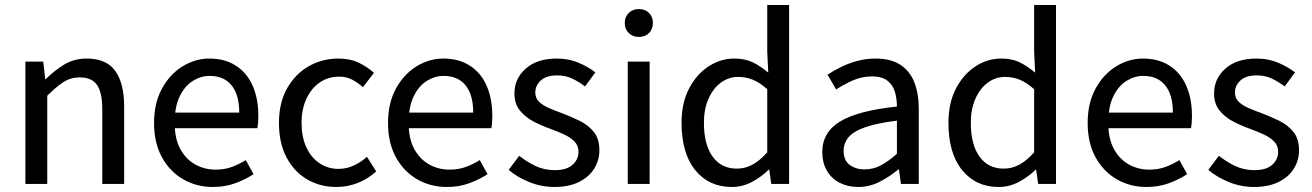

<svg xmlns="http://www.w3.org/2000/svg" viewBox="-20 -732 5221 764"><path d="M81 0V-487H152L160 -417H162Q197 -452 236 -475.5Q275 -499 325 -499Q403 -499 438.5 -450Q474 -401 474 -308V0H387V-297Q387 -364 366 -394Q345 -424 298 -424Q261 -424 232.5 -405.5Q204 -387 168 -351V0Z M827 12Q762 12 709 -18.5Q656 -49 624.5 -106Q593 -163 593 -243Q593 -322 624.5 -379.5Q656 -437 706.5 -468Q757 -499 813 -499Q875 -499 919 -470.5Q963 -442 985.5 -390.5Q1008 -339 1008 -270Q1008 -257 1007 -244Q1006 -231 1004 -222H661L660 -284H932Q932 -355 901.5 -392.5Q871 -430 814 -430Q780 -430 748 -410.5Q716 -391 695.5 -349.5Q675 -308 675 -243Q675 -180 697.5 -139Q720 -98 757 -77.5Q794 -57 838 -57Q873 -57 902 -67.5Q931 -78 958 -95L989 -39Q957 -18 916.5 -3Q876 12 827 12Z M1319 12Q1254 12 1202.5 -18Q1151 -48 1120.5 -105Q1090 -162 1090 -243Q1090 -324 1123 -381.5Q1156 -439 1209.5 -469Q1263 -499 1326 -499Q1374 -499 1408.5 -482Q1443 -465 1468 -442L1424 -385Q1403 -404 1380.5 -415.5Q1358 -427 1330 -427Q1286 -427 1252.5 -404Q1219 -381 1199.5 -339.5Q1180 -298 1180 -243Q1180 -188 1198.5 -147Q1217 -106 1250.5 -83Q1284 -60 1327 -60Q1360 -60 1389 -74Q1418 -88 1440 -108L1477 -50Q1444 -20 1403.5 -4Q1363 12 1319 12Z M1758 12Q1693 12 1640 -18.5Q1587 -49 1555.5 -106Q1524 -163 1524 -243Q1524 -322 1555.5 -379.5Q1587 -437 1637.5 -468Q1688 -499 1744 -499Q1806 -499 1850 -470.5Q1894 -442 1916.5 -390.5Q1939 -339 1939 -270Q1939 -257 1938 -244Q1937 -231 1935 -222H1592L1591 -284H1863Q1863 -355 1832.5 -392.5Q1802 -430 1745 -430Q1711 -430 1679 -410.5Q1647 -391 1626.5 -349.5Q1606 -308 1606 -243Q1606 -180 1628.5 -139Q1651 -98 1688 -77.5Q1725 -57 1769 -57Q1804 -57 1833 -67.5Q1862 -78 1889 -95L1920 -39Q1888 -18 1847.5 -3Q1807 12 1758 12Z M2186 12Q2134 12 2086 -7.5Q2038 -27 2004 -56L2046 -112Q2078 -87 2112 -71Q2146 -55 2188 -55Q2235 -55 2258.5 -76.5Q2282 -98 2282 -128Q2282 -153 2265.5 -169.5Q2249 -186 2223.5 -197.5Q2198 -209 2171 -219Q2137 -231 2104 -248Q2071 -265 2049 -292Q2027 -319 2027 -360Q2027 -419 2072 -459Q2117 -499 2196 -499Q2243 -499 2282 -482.5Q2321 -466 2349 -444L2308 -388Q2283 -407 2256.5 -419.5Q2230 -432 2198 -432Q2153 -432 2131.5 -411.5Q2110 -391 2110 -364Q2110 -341 2125.5 -326.5Q2141 -312 2165.5 -301.5Q2190 -291 2218 -281Q2252 -268 2286 -251.5Q2320 -235 2342.5 -207.5Q2365 -180 2365 -134Q2365 -94 2344.5 -61Q2324 -28 2284 -8Q2244 12 2186 12Z M2478 0V-487H2565V0ZM2522 -585Q2498 -585 2482 -600.5Q2466 -616 2466 -641Q2466 -665 2482 -680.5Q2498 -696 2522 -696Q2547 -696 2562.5 -680.5Q2578 -665 2578 -641Q2578 -616 2562.5 -600.5Q2547 -585 2522 -585Z M2892 12Q2801 12 2746.5 -55Q2692 -122 2692 -243Q2692 -322 2721.5 -379Q2751 -436 2799 -467.5Q2847 -499 2902 -499Q2945 -499 2975.5 -484Q3006 -469 3037 -443L3033 -526V-712H3120V0H3049L3041 -57H3039Q3011 -29 2973 -8.5Q2935 12 2892 12ZM2912 -61Q2945 -61 2974.5 -77Q3004 -93 3033 -126V-377Q3003 -404 2975 -415Q2947 -426 2917 -426Q2880 -426 2849 -403.5Q2818 -381 2799.5 -339.5Q2781 -298 2781 -244Q2781 -157 2815.5 -109Q2850 -61 2912 -61Z M3395 12Q3354 12 3321.5 -4.5Q3289 -21 3270.5 -52.5Q3252 -84 3252 -127Q3252 -206 3323.5 -249Q3395 -292 3549 -308Q3549 -339 3541 -366.5Q3533 -394 3511 -411Q3489 -428 3451 -428Q3409 -428 3372.5 -411.5Q3336 -395 3307 -376L3273 -435Q3296 -450 3326 -465Q3356 -480 3391 -489.5Q3426 -499 3465 -499Q3525 -499 3563 -474Q3601 -449 3618.5 -404Q3636 -359 3636 -297V0H3565L3557 -58H3555Q3520 -29 3480 -8.5Q3440 12 3395 12ZM3420 -58Q3455 -58 3485 -74Q3515 -90 3549 -120V-252Q3470 -242 3423.5 -226Q3377 -210 3357 -186.5Q3337 -163 3337 -133Q3337 -93 3361.5 -75.5Q3386 -58 3420 -58Z M3954 12Q3863 12 3808.5 -55Q3754 -122 3754 -243Q3754 -322 3783.5 -379Q3813 -436 3861 -467.5Q3909 -499 3964 -499Q4007 -499 4037.5 -484Q4068 -469 4099 -443L4095 -526V-712H4182V0H4111L4103 -57H4101Q4073 -29 4035 -8.5Q3997 12 3954 12ZM3974 -61Q4007 -61 4036.5 -77Q4066 -93 4095 -126V-377Q4065 -404 4037 -415Q4009 -426 3979 -426Q3942 -426 3911 -403.5Q3880 -381 3861.5 -339.5Q3843 -298 3843 -244Q3843 -157 3877.5 -109Q3912 -61 3974 -61Z M4542 12Q4477 12 4424 -18.5Q4371 -49 4339.5 -106Q4308 -163 4308 -243Q4308 -322 4339.5 -379.5Q4371 -437 4421.5 -468Q4472 -499 4528 -499Q4590 -499 4634 -470.5Q4678 -442 4700.5 -390.5Q4723 -339 4723 -270Q4723 -257 4722 -244Q4721 -231 4719 -222H4376L4375 -284H4647Q4647 -355 4616.5 -392.5Q4586 -430 4529 -430Q4495 -430 4463 -410.5Q4431 -391 4410.5 -349.5Q4390 -308 4390 -243Q4390 -180 4412.5 -139Q4435 -98 4472 -77.5Q4509 -57 4553 -57Q4588 -57 4617 -67.5Q4646 -78 4673 -95L4704 -39Q4672 -18 4631.5 -3Q4591 12 4542 12Z M4970 12Q4918 12 4870 -7.5Q4822 -27 4788 -56L4830 -112Q4862 -87 4896 -71Q4930 -55 4972 -55Q5019 -55 5042.5 -76.5Q5066 -98 5066 -128Q5066 -153 5049.5 -169.5Q5033 -186 5007.5 -197.5Q4982 -209 4955 -219Q4921 -231 4888 -248Q4855 -265 4833 -292Q4811 -319 4811 -360Q4811 -419 4856 -459Q4901 -499 4980 -499Q5027 -499 5066 -482.5Q5105 -466 5133 -444L5092 -388Q5067 -407 5040.5 -419.5Q5014 -432 4982 -432Q4937 -432 4915.5 -411.5Q4894 -391 4894 -364Q4894 -341 4909.5 -326.5Q4925 -312 4949.5 -301.5Q4974 -291 5002 -281Q5036 -268 5070 -251.5Q5104 -235 5126.5 -207.5Q5149 -180 5149 -134Q5149 -94 5128.5 -61Q5108 -28 5068 -8Q5028 12 4970 12Z"/></svg>

Font: Assistant Medium
Style: Regular
Weight: 500
Designer: Hebrew By Ben Nathan, Latin by Paul Hunt
Version: Version 3.000